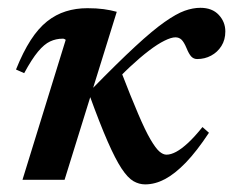

<svg xmlns="http://www.w3.org/2000/svg" viewBox="-20 -472 612 504"><path d="M286.5 -441 149.5 0H39L152.5 -367.5Q151 -368.5 149.2 -369.5Q147.5 -370.5 145 -370.5Q127 -370.5 111.5 -363.2Q96 -356 79.8 -336.5Q63.5 -317 43.5 -280L22 -289.5Q40.5 -335.5 60.5 -366.5Q80.5 -397.5 103.5 -415.8Q126.5 -434 152.8 -442.2Q179 -450.5 209.5 -450.5Q233.5 -450.5 252 -448Q270.5 -445.5 286.5 -441ZM497.5 -317Q488.5 -317 482.2 -323.5Q476 -330 469.5 -346Q463 -361.5 456.5 -367.8Q450 -374 440.5 -374Q429.5 -374 411.8 -365.2Q394 -356.5 371 -339Q348 -321.5 321.2 -296.5Q294.5 -271.5 265.5 -239.5L297 -286.5Q324 -216.5 342.8 -172.8Q361.5 -129 375 -106Q388.5 -83 398.2 -74.5Q408 -66 417 -66Q428.5 -66 442.5 -73.5Q456.5 -81 473.8 -97Q491 -113 511.5 -138.5L528.5 -123.5Q496.5 -75 467.8 -45.2Q439 -15.5 413 -1.8Q387 12 361 12Q345 12 330.2 3.5Q315.5 -5 299.2 -29.5Q283 -54 262.5 -100.8Q242 -147.5 214.5 -223.5L221 -238Q289 -307.5 335 -350Q381 -392.5 412 -414.2Q443 -436 464.8 -443.8Q486.5 -451.5 506 -451.5Q537 -451.5 554.2 -433Q571.5 -414.5 571.5 -389.5Q571.5 -367.5 561.2 -351.2Q551 -335 534.2 -326Q517.5 -317 497.5 -317Z"/></svg>

Font: Newsreader 24pt SemiBold
Style: Italic
Weight: 600
Italic angle: -17°
Designer: Hugues Gentile
Foundry: Production Type
Version: Version 1.003